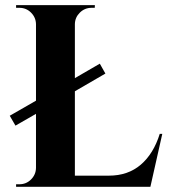

<svg xmlns="http://www.w3.org/2000/svg" viewBox="-20 -720 656 740"><path d="M605.5 -204.1 559.6 0H42V-9.8H54.7Q81.1 -9.8 99.6 -28.3Q118.2 -46.9 118.7 -72.8V-281.2L39.6 -235.8L17.6 -273.9L118.7 -332V-627Q118.2 -652.8 99.6 -671.4Q81.1 -689.9 54.7 -689.9H42V-700.2H345.7L345.2 -689.9H333Q306.6 -689.9 287.8 -671.4Q269 -652.8 268.6 -627V-418.9L364.7 -474.6L386.2 -436.5L268.6 -368.2V-43H399.9Q473.1 -43 522.5 -85.2Q571.8 -127.4 595.7 -204.1Z"/></svg>

Font: Cinzel Bold
Style: Regular
Weight: 700
Designer: Natanael Gama
Version: Version 1.001;PS 001.001;hotconv 1.0.56;makeotf.lib2.0.21325